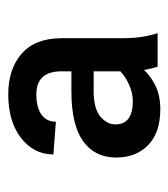

<svg xmlns="http://www.w3.org/2000/svg" viewBox="10 -772 423 484"><g transform="rotate(-90 222.0 -529.5)"><path d="M296.4 -344.2Q291 -360.4 288.1 -378.4Q272.9 -361.8 248.3 -349.6Q223.6 -337.4 189 -337.4Q130.4 -337.4 98.9 -367.9Q67.4 -398.4 67.4 -448.7Q67.4 -502.4 108.6 -532Q149.9 -561.5 233.9 -561.5H284.7V-586.4Q284.7 -649.9 226.6 -649.9Q194.3 -649.9 176 -637.2Q157.7 -624.5 157.7 -600.6L75.2 -606.9Q75.2 -656.2 116.7 -688.5Q158.2 -720.7 226.6 -720.7Q290.5 -720.7 329.3 -686.8Q368.2 -652.8 368.2 -585.9V-432.6Q368.2 -408.7 371.1 -387.2Q374 -365.7 380.9 -344.2ZM209.5 -406.7Q230 -406.7 250.7 -416Q271.5 -425.3 284.7 -438V-505.4H234.4Q191.4 -505.4 171.1 -488.8Q150.9 -472.2 150.9 -450.7Q150.9 -406.7 209.5 -406.7Z"/></g></svg>

Font: Vazirmatn RD UI
Style: Bold
Weight: 700
Designer: Saber Rastikerdar
Foundry: Saber Rastikerdar
Version: Version 33.003